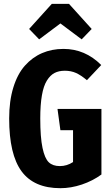

<svg xmlns="http://www.w3.org/2000/svg" viewBox="-20 -965 585 1001"><path d="M184.1 -759.8 131.8 -814 250 -944.8H339.8L458 -814L405.8 -759.8L294.9 -842.8ZM311 -710Q423.8 -710 507.8 -626L433.1 -546.9Q402.3 -572.8 376.5 -584.5Q350.6 -596.2 317.9 -596.2Q286.6 -596.2 264.2 -584.5Q241.7 -572.8 224.4 -544.9Q207 -517.1 198.5 -468Q189.9 -418.9 189.9 -347.2Q189.9 -249 201.7 -193.8Q213.4 -138.7 234.4 -118.9Q255.4 -99.1 292 -99.1Q329.1 -99.1 360.8 -120.1V-286.1H294.9L279.8 -397H508.8V-55.2Q463.4 -22 406.7 -2.9Q350.1 16.1 294.9 16.1Q157.2 16.1 92.5 -71.8Q27.8 -159.7 27.8 -347.2Q27.8 -439 49.6 -509.3Q71.3 -579.6 110.1 -623Q148.9 -666.5 199.5 -688.2Q250 -710 311 -710Z"/></svg>

Font: Fira Sans Compressed
Style: Bold
Weight: 700
Width: 1
Designer: Carrois Corporate & Edenspiekermann AG
Foundry: Carrois Corporate GbR & Edenspiekermann AG
Version: Version 4.203;PS 004.203;hotconv 1.0.88;makeotf.lib2.5.64775